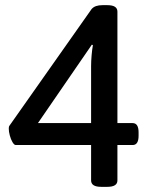

<svg xmlns="http://www.w3.org/2000/svg" viewBox="-20 -722 575 744"><path d="M372 2Q333 2 333 -23V-160H41Q35 -160 28.5 -171Q22 -182 18 -197Q14 -212 14 -223Q14 -232 16 -234L335 -687Q342 -695 352.5 -698.5Q363 -702 377 -702H396Q435 -702 435 -677V-245H494Q517 -245 517 -209V-196Q517 -160 494 -160H435V-23Q435 2 396 2ZM127 -245H333V-466Q333 -485 335 -508Q337 -531 340 -547L336 -549Z"/></svg>

Font: Asap Medium
Style: Regular
Weight: 500
Designer: Pablo Cosgaya
Foundry: Omnibus-Type
Version: Version 3.001; ttfautohint (v1.8.3)